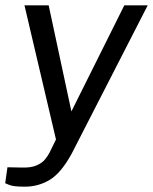

<svg xmlns="http://www.w3.org/2000/svg" viewBox="-32 -537 576 722"><path d="M61.5 165Q18.5 165 3 158.5Q-12.5 152 -12.5 152L-4 92L46.5 93Q83 94.5 104.2 85.5Q125.5 76.5 136.8 63Q148 49.5 154.5 36.5L178.5 -12.5L60 -517H151L236.5 -118L435.5 -517H523.5L238.5 39Q198.5 113 155.5 139Q112.5 165 61.5 165Z"/></svg>

Font: Public Sans
Style: Italic
Weight: 400
Italic angle: -8°
Designer: The Public Sans project authors (U.S. Web Design System). Libre Franklin designed by Pablo Impallari and Rodrigo Fuenzal
Version: Version 1.008; ttfautohint (v1.8.1) -l 8 -r 50 -G 200 -x 14 